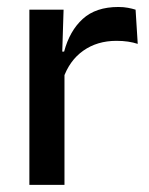

<svg xmlns="http://www.w3.org/2000/svg" viewBox="-20 -516 417 536"><path d="M156 -295.5 135 -372H159Q174.5 -430 211 -463.2Q247.5 -496.5 310.5 -496.5Q325.5 -496.5 337.2 -494.2Q349 -492 358.5 -489L364.5 -393.5Q352.5 -397.5 337.5 -399.8Q322.5 -402 305 -402Q251.5 -402 212.5 -374.5Q173.5 -347 156 -295.5ZM62 0V-489H157.5L153 -346.5L160 -339.5V0Z"/></svg>

Font: Anek Tamil Medium
Style: Regular
Weight: 500
Designer: Aadarsh Rajan (Tamil), Yesha Goshar (Latin)
Foundry: Ek Type
Version: Version 1.003